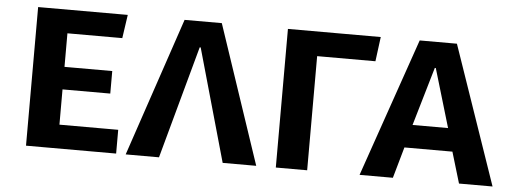

<svg xmlns="http://www.w3.org/2000/svg" viewBox="-43 -673 2074 781"><g transform="rotate(5 994.5 -283.0)"><path d="M212 -470V-333H407V-241H212V-97H452V0H84V-566H450L436 -470Z M757 -460H753L627 0H491L682 -566H834L1024 0H887Z M1483 -566 1470 -466H1232V0H1104V-566Z M1814 -127H1618L1582 0H1446L1642 -566H1794L1989 0H1852ZM1643 -221H1788L1717 -460H1713Z"/></g></svg>

Font: Qnwhxotralxmqkhsjrfbfhwcoqn
Style: Regular
Weight: 500
Designer: Carrois Corporate & Edenspiekermann
Foundry: Carrois Corporate GbR & Edenspiekermann AG
Version: Version 2.001